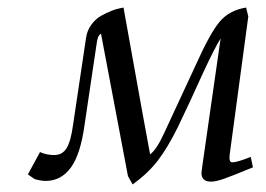

<svg xmlns="http://www.w3.org/2000/svg" viewBox="-20 -470 697 504"><path d="M53.2 -12.2 85 -70.8Q102.1 -63 122.1 -63Q143.6 -63 154.8 -81.1Q166 -99.1 171.9 -143.1Q191.9 -277.8 206.1 -372.1Q209 -390.6 220 -405.5Q231 -420.4 244.9 -428.2Q258.8 -436 272.2 -441.4Q285.6 -446.8 294.9 -448.2L304.2 -450.2Q367.2 -99.1 374 -64.9Q391.1 -77.1 411.1 -121.1L493.2 -297.9Q531.2 -382.8 556.4 -412.8Q581.5 -442.9 626 -450.2L631.8 -426.8L583 -64.9Q580.1 -43.9 589.8 -43.9Q602.5 -43.9 638.2 -58.1L644 -30.8Q588.4 -7.8 567.4 -0.5Q546.4 6.8 534.2 6.8Q508.8 6.8 508.8 -16.1Q508.8 -18.1 511.2 -35.2L559.1 -369.1Q543.5 -344.2 512.2 -276.9Q482.9 -211.4 446.8 -136.2Q419.9 -82 394.5 -48.8Q369.1 -15.6 328.1 14.2L315.9 -7.8L245.1 -381.8Q239.7 -377.9 237.3 -372.1Q234.9 -366.2 232.9 -350.1L202.1 -143.1Q191.4 -64.5 165.8 -29.8Q140.1 4.9 100.1 4.9Q86.9 4.9 70.8 0Z"/></svg>

Font: Dehuti
Style: Italic
Weight: 400
Version: Version 1.2